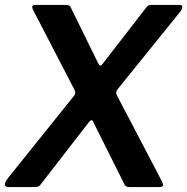

<svg xmlns="http://www.w3.org/2000/svg" viewBox="-21 -762 763 782"><path d="M635 -30Q645 -11 642.5 -5.5Q640 0 626 0H509Q500 0 494 -2.5Q488 -5 485 -13L360 -263Q356 -273 351.5 -272.5Q347 -272 340 -263L144 -10Q139 -3 132 -1.5Q125 0 116 0H15Q1 0 -1 -8.5Q-3 -17 11 -36L275 -365Q283 -374 285 -380Q287 -386 283 -395L112 -725Q109 -732 111 -737Q113 -742 122 -742H245Q256 -742 261 -739.5Q266 -737 269 -728L380 -502Q387 -488 397 -502L575 -732Q580 -739 585 -740.5Q590 -742 600 -742H711Q722 -742 721.5 -733.5Q721 -725 716 -718L460 -401Q453 -392 452.5 -387Q452 -382 454 -376L635 -30Z"/></svg>

Font: Libre Franklin Thin SemiBold
Style: Italic
Weight: 600
Italic angle: -8°
Version: Version 3.000